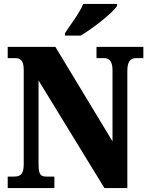

<svg xmlns="http://www.w3.org/2000/svg" viewBox="-20 -951 752 971"><path d="M309 -784V-771H388C451 -808 550 -886 572 -921V-931H401C383 -886 335 -824 309 -784ZM19 0H255V-58H217C187 -58 175 -65 175 -120V-544L508 0H624V-594C624 -641 641 -657 668 -657H705V-714H468V-657H507C530 -657 549 -643 549 -598V-236L260 -714H19V-657H56C79 -657 100 -650 100 -598V-120C100 -65 80 -58 48 -58H19Z"/></svg>

Font: Noto Serif Khmer Condensed Black
Style: Regular
Weight: 900
Width: 3
Designer: Danh Hong and the Monotype Design Team
Foundry: Monotype Imaging Inc.
Version: Version 2.004